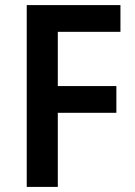

<svg xmlns="http://www.w3.org/2000/svg" viewBox="-20 -734 532 754"><path d="M207 0H85V-714H453V-609H207V-396H437V-291H207Z"/></svg>

Font: Noto Sans Malayalam SemiCondensed SemiBold
Style: Regular
Weight: 600
Width: 4
Designer: Jelle Bosma - Monotype Design Team
Foundry: Monotype Imaging Inc.
Version: Version 2.104; ttfautohint (v1.8.4.7-5d5b)